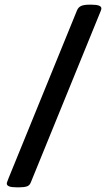

<svg xmlns="http://www.w3.org/2000/svg" viewBox="-20 -722 462 820"><path d="M50 78Q9 78 9 62Q9 59 11.5 52.5Q14 46 17 38L309 -678Q315 -692 327.5 -697Q340 -702 361 -702H371Q413 -702 413 -686Q413 -680 404 -660L112 56Q107 70 95 74Q83 78 63 78Z"/></svg>

Font: Asap SemiBold
Style: Regular
Weight: 600
Designer: Pablo Cosgaya
Foundry: Omnibus-Type
Version: Version 3.001; ttfautohint (v1.8.3)